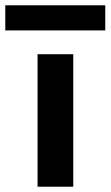

<svg xmlns="http://www.w3.org/2000/svg" viewBox="-76 -706 418 726"><path d="M66 0V-501H201V0ZM-56 -591V-686H322V-591Z"/></svg>

Font: DM Sans 18pt
Style: Bold
Weight: 700
Designer: Colophon Foundry, Jonny Pinhorn
Foundry: Colophon Foundry
Version: Version 4.004;gftools[0.9.30]